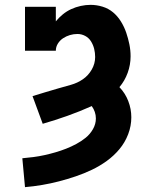

<svg xmlns="http://www.w3.org/2000/svg" viewBox="-20 -548 640 791"><path d="M83 223 72 104Q95 102 118 99Q141 96 163.5 91Q186 86 208.5 79.5Q231 73 252.5 64.5Q274 56 294.5 45Q315 34 333 19.5Q351 5 363 -16Q375 -37 375 -60Q375 -74 370.5 -87Q366 -100 358 -111Q309 -89 258.5 -71Q208 -53 156 -38L114 -152Q140 -160 166.5 -168Q193 -176 219 -183.5Q245 -191 272 -198.5Q299 -206 321.5 -221.5Q344 -237 358 -261.5Q372 -286 372 -313Q372 -330 368 -346.5Q364 -363 355 -377.5Q346 -392 331 -400Q316 -408 299 -408Q283 -408 268 -403.5Q253 -399 240 -390.5Q227 -382 218.5 -368.5Q210 -355 210 -339H83V-520H210V-460Q223 -476 239 -489Q255 -502 273.5 -510.5Q292 -519 312.5 -523.5Q333 -528 353 -528Q378 -528 402.5 -520.5Q427 -513 446 -497Q465 -481 478.5 -459Q492 -437 500 -413.5Q508 -390 513 -365.5Q518 -341 518 -316Q518 -281 506 -248Q494 -215 472 -189Q496 -164 508.5 -131.5Q521 -99 521 -65Q521 -29 508 5Q495 39 472 66.5Q449 94 420 115Q391 136 358.5 151.5Q326 167 292 178.5Q258 190 223.5 199Q189 208 153.5 214Q118 220 83 223Z"/></svg>

Font: Iosevka Etoile Heavy
Style: Regular
Weight: 900
Designer: Belleve Invis
Foundry: Belleve Invis
Version: Version 22.1.2; ttfautohint (v1.8.4)